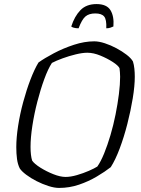

<svg xmlns="http://www.w3.org/2000/svg" viewBox="-20 -923 694 943"><path d="M270 0Q247 0 217.5 -9.5Q188 -19 159.5 -33.5Q131 -48 108.5 -65Q86 -82 77 -96Q67 -116 63.5 -142.5Q60 -169 60 -200Q60 -247 69 -305Q78 -363 94 -422Q110 -481 129.5 -532Q149 -583 169 -616Q198 -637 244.5 -661.5Q291 -686 343 -703Q395 -720 443 -720Q466 -720 495 -710.5Q524 -701 552 -686Q580 -671 602 -654Q624 -637 633 -621Q638 -605 640 -585.5Q642 -566 642 -546Q642 -501 632 -440Q622 -379 605.5 -314.5Q589 -250 568 -194Q547 -138 524 -102Q496 -80 455.5 -56Q415 -32 368 -16Q321 0 270 0ZM302 -54Q327 -54 358 -63Q389 -72 416.5 -84Q444 -96 458 -105Q475 -129 491.5 -169.5Q508 -210 522.5 -259Q537 -308 547.5 -360.5Q558 -413 564 -461Q570 -509 570 -546Q570 -558 569 -568.5Q568 -579 567 -588Q561 -601 534 -618.5Q507 -636 473 -650Q439 -664 409 -664Q385 -664 352 -656Q319 -648 287.5 -636.5Q256 -625 235 -614Q216 -585 197.5 -534.5Q179 -484 163.5 -424Q148 -364 139 -305.5Q130 -247 130 -201Q130 -181 132 -163.5Q134 -146 138 -134Q149 -118 178.5 -99.5Q208 -81 242 -67.5Q276 -54 302 -54ZM366 -784Q352 -784 342 -787Q332 -790 330 -793Q346 -843 375 -873Q404 -903 454 -903Q504 -903 522.5 -873Q541 -843 537 -793Q531 -790 522 -787Q513 -784 502 -784Q504 -827 491.5 -842Q479 -857 448 -857Q417 -857 399.5 -842Q382 -827 366 -784Z"/></svg>

Font: Texturina 72pt 72pt ExtraLight
Style: Italic
Weight: 200
Italic angle: -11°
Designer: Guillermo Torres Carreño
Foundry: Omnibus-Type
Version: Version 1.002; ttfautohint (v1.8.3)